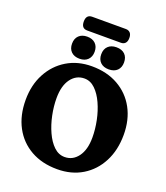

<svg xmlns="http://www.w3.org/2000/svg" viewBox="-179 -1141 1102 1273"><g transform="rotate(20 371.5 -504.0)"><path d="M360 -710Q467 -710 546.5 -665Q626 -620 669.5 -540Q713 -460 713 -354.5Q713 -246 670.2 -163.8Q627.5 -81.5 551.5 -35.5Q475.5 10.5 375 10.5Q268 10.5 188.8 -34.2Q109.5 -79 66 -160.2Q22.5 -241.5 22.5 -351Q22.5 -456 65.8 -537Q109 -618 185 -664Q261 -710 360 -710ZM524 -267Q524 -324.5 511.5 -385.8Q499 -447 475.2 -499.2Q451.5 -551.5 417.8 -584.2Q384 -617 341.5 -617Q283.5 -617 247.2 -567.8Q211 -518.5 211 -431.5Q211 -374 223.5 -313Q236 -252 259.8 -199.8Q283.5 -147.5 317.2 -115Q351 -82.5 394 -82.5Q451.5 -82.5 487.8 -131.5Q524 -180.5 524 -267ZM264 -728.5Q227 -728.5 205.5 -749.2Q184 -770 184 -806Q184 -842.5 205.5 -863.2Q227 -884 264 -884Q301 -884 322.2 -863.2Q343.5 -842.5 343.5 -806Q343.5 -770.5 322.2 -749.5Q301 -728.5 264 -728.5ZM470 -728.5Q433 -728.5 411.5 -749.2Q390 -770 390 -806Q390 -842.5 411.5 -863.2Q433 -884 470 -884Q508.5 -884 529.8 -863.2Q551 -842.5 551 -806Q551 -770.5 529.8 -749.5Q508.5 -728.5 470 -728.5ZM207 -970.5Q207 -1019 249 -1019H486.5Q506 -1019 517.2 -1006.8Q528.5 -994.5 528.5 -970.5Q528.5 -946.5 517.2 -934.2Q506 -922 486.5 -922H249Q207 -922 207 -970.5Z"/></g></svg>

Font: Fraunces 144pt S100
Style: Bold
Weight: 700
Version: Version 1.000; ttfautohint (v1.8.3)